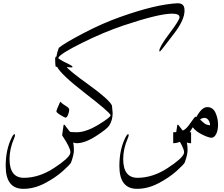

<svg xmlns="http://www.w3.org/2000/svg" viewBox="-20 -895 1397 1200"><path d="M389.6 -159.7Q385.3 -159.7 358.9 -175.3Q332.5 -191.4 332.5 -199.2Q332.5 -207 356.4 -259.3Q371.6 -244.1 392.1 -232.4Q412.6 -220.7 412.6 -209Q412.6 -197.3 405.8 -178.7Q398.9 -160.2 389.6 -159.7ZM463.9 -68.4V0H460.9Q447.3 0 437.5 -4.4Q441.9 16.6 441.9 43.9Q441.9 71.3 424.3 120.1Q419.9 131.8 373 173.8Q326.2 215.8 259.8 250.5Q193.4 285.2 126 285.2Q15.6 285.2 15.6 142.6Q15.6 39.1 53.7 -36.1Q64 -56.6 70.8 -56.6Q73.7 -56.6 73.7 -49.8Q73.7 -43 67.9 -29.8Q39.6 35.6 39.6 98.6Q39.6 216.3 129.4 216.3H130.4Q224.6 215.8 317.4 155.3Q410.2 94.7 418.9 64Q419.9 60.1 419.9 55.7Q419.9 28.3 370.1 -46.4Q368.7 -48.3 368.7 -53.2L377.4 -113.3Q378.9 -115.7 380.9 -115.7Q382.3 -115.7 384.3 -114.3Q395.5 -98.1 416.5 -72.3Q419.9 -68.4 463.9 -68.4Z M1133.3 -828.6Q1133.3 -772.9 1073.7 -692.9Q1031.7 -638.2 1008.3 -607.4Q984.9 -576.2 980 -574.2Q978.5 -573.7 977.5 -573.7Q975.6 -573.7 975.6 -576.2V-577.1Q975.6 -601.6 1039.1 -686Q1102.1 -769.5 1102.1 -787.1V-787.6Q1101.6 -809.6 1055.7 -809.6Q972.2 -809.6 753.4 -736.3Q628.4 -694.3 493.7 -627.4Q358.9 -560.5 346.2 -536.1Q345.2 -534.7 343.8 -531.2Q358.9 -519.5 378.4 -509.8Q397.9 -500 415.5 -491.2Q433.1 -482.4 433.1 -477.5Q433.1 -473.6 426.3 -473.6Q424.8 -473.6 419.2 -474.1Q413.6 -474.6 397.5 -476.1Q407.2 -457 534.7 -365.2Q662.1 -273.4 679.7 -235.4Q683.6 -188.5 684.1 -188.5V-189.5Q684.1 -144 663.1 -110.8Q649.9 -89.8 580.6 -44.9Q511.2 0 459.5 0V-68.4Q517.1 -68.4 596.2 -116.2Q670.9 -161.6 670.9 -174.3V-175.8Q663.1 -195.8 513.2 -311.5Q363.3 -427.2 336.9 -477.1Q327.1 -477.1 327.1 -481.9Q324.7 -499.5 324.7 -530.3Q327.1 -541.5 330.6 -541.5Q331.5 -541.5 332.5 -540.5Q336.4 -567.4 347.7 -596.2Q382.3 -625 501.5 -687.5Q620.6 -750 734.4 -790Q951.7 -867.2 1086.9 -874.5H1091.3Q1127.9 -874.5 1132.3 -842.3Q1133.3 -835.4 1133.3 -828.6Z M1174.3 -68.4V0H1171.4Q1157.7 0 1147.9 -4.4Q1152.3 16.6 1152.3 43.9Q1152.3 71.3 1134.8 120.1Q1130.4 131.8 1083.5 173.8Q1036.6 215.8 970.2 250.5Q903.8 285.2 836.4 285.2Q726.1 285.2 726.1 142.6Q726.1 39.1 764.2 -36.1Q774.4 -56.6 781.2 -56.6Q784.2 -56.6 784.2 -49.8Q784.2 -43 778.3 -29.8Q750 35.6 750 98.6Q750 216.3 839.8 216.3H840.8Q935.1 215.8 1027.8 155.3Q1120.6 94.7 1129.4 64Q1130.4 60.1 1130.4 55.7Q1130.4 28.3 1080.6 -46.4Q1079.1 -48.3 1079.1 -53.2L1087.9 -113.3Q1089.4 -115.7 1091.3 -115.7Q1092.8 -115.7 1094.7 -114.3Q1106 -98.1 1127 -72.3Q1130.4 -68.4 1174.3 -68.4Z M1230.5 -147.5Q1252 -127.9 1261.7 -121.1Q1271.5 -114.3 1293 -111.8Q1293 -128.9 1283.2 -143.6Q1273.4 -158.2 1257.8 -158.2Q1242.2 -158.2 1230.5 -147.5ZM1327.1 -189.9Q1342.8 -154.3 1342.8 -117.2Q1342.8 -80.1 1331.1 -57.6Q1319.3 -34.2 1301.3 -34.2Q1284.2 -34.2 1244.1 -53.7Q1204.1 -73.2 1184.6 -99.6Q1156.2 -51.8 1146.5 -41Q1110.8 0 1062.5 0V-68.4Q1095.7 -68.4 1125.5 -80.6Q1144.5 -87.9 1170.9 -127Q1197.3 -166 1202.6 -166Q1205.1 -166 1207 -162.6Q1240.2 -225.6 1275.4 -225.6Q1310.5 -225.6 1327.1 -189.9Z"/></svg>

Font: DimaThulth2
Style: Regular
Weight: 400
Designer: R.Balvardi
Foundry: R.Balvardi (R.Balvardi@gmail.com)
Version: Version 1.00;November 13, 2018;FontCreator 11.5.0.2427 64-bi